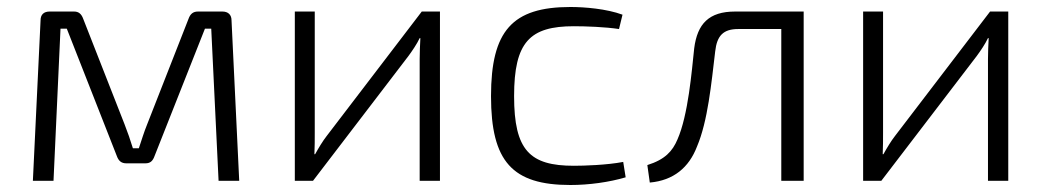

<svg xmlns="http://www.w3.org/2000/svg" viewBox="-20 -517 2988 549"><path d="M546 -484C532 -484 524 -477 519 -463L401 -162C392 -140 385 -117 377 -93H360C353 -116 345 -139 336 -162L218 -463C213 -477 205 -484 192 -484H122C105 -484 96 -475 96 -459L74 0H133L153 -435H171L314 -71C319 -57 327 -50 341 -50H396C410 -50 417 -57 422 -71L566 -435H584L605 0H664L642 -459C642 -475 632 -484 616 -484Z M1238 0V-484H1186L914 -128C903 -114 891 -94 881 -76H879C880 -98 880 -117 880 -138V-484H823V0H875L1148 -357C1159 -372 1172 -391 1180 -408H1182C1181 -387 1180 -368 1180 -348V0Z M1762 -54C1715 -45 1650 -43 1621 -43C1495 -43 1450 -87 1450 -242C1450 -397 1495 -442 1621 -442C1655 -442 1710 -440 1750 -434L1760 -475C1714 -492 1651 -497 1611 -497C1445 -497 1384 -429 1384 -242C1384 -55 1445 12 1611 12C1664 12 1722 4 1769 -10Z M2278 -484H2082C2007 -484 1974 -449 1965 -379C1958 -314 1948 -188 1917 -118C1903 -85 1882 -61 1831 -45L1838 5C1906 -1 1950 -38 1973 -98C2004 -171 2014 -278 2025 -370C2030 -415 2048 -434 2091 -434H2214V0H2278Z M2863 0V-484H2811L2539 -128C2528 -114 2516 -94 2506 -76H2504C2505 -98 2505 -117 2505 -138V-484H2448V0H2500L2773 -357C2784 -372 2797 -391 2805 -408H2807C2806 -387 2805 -368 2805 -348V0Z"/></svg>

Font: SnT
Style: Regular
Weight: 300
Designer: Natanael Gama
Version: Version 1.001;PS 001.001;hotconv 1.0.70;makeotf.lib2.5.58329